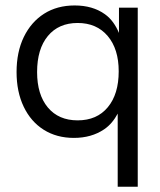

<svg xmlns="http://www.w3.org/2000/svg" viewBox="-20 -502 589 707"><path d="M418.1 -473.7V-380.7C406.1 -408.7 390.1 -432.7 366.4 -449.6C336.3 -471.2 299.1 -481.9 254.9 -481.9C211.8 -481.9 174.4 -471.8 142.4 -451.5C110.4 -431.1 85.6 -402.6 67.7 -365.8C49.9 -328.9 41 -285.9 41 -236.7C41 -188.1 49.8 -145.5 67.3 -109C84.8 -72.4 109.4 -44.1 141 -24.2C172.7 -4.2 209.7 5.8 252.1 5.8C295.1 5.8 332.2 -4.7 363.2 -25.6C385.5 -40.6 401.1 -60.8 413.4 -83.6V185.5H487.2V-473.7ZM377 -107.2C350.3 -74.9 313.3 -58.8 265.9 -58.8C219.2 -58.8 182.7 -74.6 156.2 -106.2C129.8 -137.9 116.6 -181.4 116.6 -236.7C116.6 -293.2 129.8 -337.5 156.2 -369.4C182.7 -401.4 219.2 -417.4 265.9 -417.4C312.6 -417.4 349.5 -401.4 376.6 -369.4C403.6 -337.5 417.1 -294.2 417.1 -239.5C417.1 -183.5 403.8 -139.4 377 -107.2Z"/></svg>

Font: Diatome Awesome Regular
Style: Regular
Weight: 400
Designer: 15.100.17
Foundry: 15.100.17
Version: Version 1.008;Fontself Maker 3.5.8